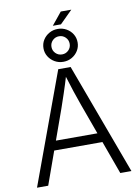

<svg xmlns="http://www.w3.org/2000/svg" viewBox="-113 -1163 894 1236"><g transform="rotate(-10 334.5 -545.0)"><path d="M25.9 0 293 -727.5H374L643.1 0H570.3L397.5 -476.1Q382.8 -516.1 365.5 -568.6Q348.1 -621.1 325.2 -695.8H340.8Q318.4 -620.6 300.5 -567.4Q282.7 -514.2 269.5 -476.1L99.1 0ZM150.4 -216.3V-277.3H518.6V-216.3ZM307.1 -1008.8 373.5 -1090.3H442.4L360.4 -1008.8ZM334.5 -768.6Q303.7 -768.6 278.3 -783.2Q252.9 -797.9 237.8 -822.3Q222.7 -846.7 222.7 -876Q222.7 -906.2 237.8 -930.4Q252.9 -954.6 278.3 -969Q303.7 -983.4 334.5 -983.4Q365.2 -983.4 390.6 -969Q416 -954.6 430.9 -930.4Q445.8 -906.2 445.8 -876Q445.8 -846.7 430.9 -822.3Q416 -797.9 390.6 -783.2Q365.2 -768.6 334.5 -768.6ZM334.5 -816.9Q359.4 -816.9 376.7 -834.2Q394 -851.6 394 -876Q394 -900.9 376.7 -918.2Q359.4 -935.5 334.5 -935.5Q309.6 -935.5 292.2 -918.2Q274.9 -900.9 274.9 -876Q274.9 -851.6 292.2 -834.2Q309.6 -816.9 334.5 -816.9Z"/></g></svg>

Font: Inter 16pt Light
Style: Regular
Weight: 300
Version: Version 4.001;git-66647c0bb